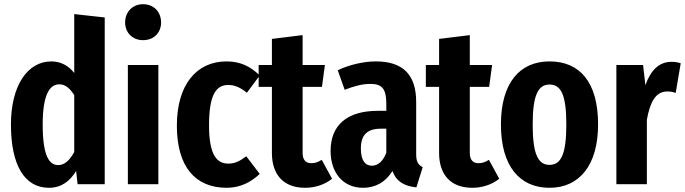

<svg xmlns="http://www.w3.org/2000/svg" viewBox="-20 -876 3257 913"><path d="M333 -809V-529C307 -562 271 -584 224 -584C111 -584 32 -469 32 -284C32 -93 95 17 213 17C274 17 314 -17 342 -63L349 0H478V-793ZM257 -91C214 -91 183 -134 183 -284C183 -428 217 -475 262 -475C291 -475 312 -456 333 -424V-153C311 -114 288 -91 257 -91Z M660 -856C610 -856 575 -819 575 -769C575 -721 610 -685 660 -685C712 -685 746 -721 746 -769C746 -819 712 -856 660 -856ZM733 -567H588V0H733Z M1057 -584C913 -584 821 -471 821 -279C821 -80 911 17 1058 17C1121 17 1173 -9 1215 -49L1151 -133C1121 -110 1097 -98 1066 -98C1012 -98 974 -137 974 -280C974 -427 1008 -472 1066 -472C1097 -472 1124 -459 1154 -435L1215 -517C1170 -562 1120 -584 1057 -584Z M1510 -116C1492 -105 1479 -100 1460 -100C1433 -100 1419 -117 1419 -149V-463H1511L1525 -567H1419V-709L1273 -691V-567H1210V-463H1273V-148C1273 -50 1324 17 1431 17C1476 17 1523 3 1559 -26Z M1959 -143V-391C1959 -519 1898 -584 1767 -584C1711 -584 1643 -569 1586 -542L1619 -449C1665 -467 1703 -477 1742 -477C1796 -477 1817 -454 1817 -383V-349H1777C1630 -349 1552 -281 1552 -158C1552 -54 1612 17 1706 17C1760 17 1810 -5 1846 -63C1865 -12 1903 9 1960 15L1990 -81C1969 -92 1959 -106 1959 -143ZM1748 -88C1716 -88 1696 -114 1696 -170C1696 -234 1726 -264 1791 -264H1817V-150C1802 -110 1778 -88 1748 -88Z M2305 -116C2287 -105 2274 -100 2255 -100C2228 -100 2214 -117 2214 -149V-463H2306L2320 -567H2214V-709L2068 -691V-567H2005V-463H2068V-148C2068 -50 2119 17 2226 17C2271 17 2318 3 2354 -26Z M2593 -584C2450 -584 2362 -480 2362 -284C2362 -86 2451 17 2593 17C2737 17 2824 -93 2824 -284C2824 -487 2736 -584 2593 -584ZM2593 -474C2647 -474 2673 -427 2673 -284C2673 -141 2647 -92 2593 -92C2540 -92 2513 -140 2513 -284C2513 -426 2540 -474 2593 -474Z M3173 -582C3114 -582 3074 -542 3049 -471L3038 -567H2911V0H3056V-307C3071 -388 3096 -441 3153 -441C3168 -441 3180 -439 3193 -434L3217 -575C3203 -580 3190 -582 3173 -582Z"/></svg>

Font: Glow Sans TC Compressed
Style: Bold
Weight: 700
Width: 2
Designer: Ryoko NISHIZUKA (kana, bopomofo & ideographs); Paul D. Hunt (Latin, Greek & Cyrillic); Sandoll Communications, Soo-young
Version: Version 0.93